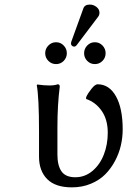

<svg xmlns="http://www.w3.org/2000/svg" viewBox="-20 -806 554 836"><path d="M230 -251V-132.8Q230 -85.4 247.8 -59.8Q265.6 -34.2 308.1 -34.2Q349.6 -34.2 382.3 -61.5Q415 -88.9 432.1 -132.8Q449.2 -176.8 449.2 -228Q449.2 -285.6 422.6 -323.5Q396 -361.3 355 -375V-382.8Q362.3 -399.4 378.2 -419.2Q394 -439 404.8 -439Q455.6 -439 484.9 -386.7Q514.2 -334.5 514.2 -242.2Q514.2 -207.5 506.3 -173.1Q498.5 -138.7 481 -105.5Q463.4 -72.3 438.2 -46.9Q413.1 -21.5 375.5 -5.9Q337.9 9.8 293 9.8Q221.2 9.8 185.5 -26.1Q149.9 -62 149.9 -124V-233.9Q149.9 -381.3 140.1 -435.1L142.1 -438Q206.1 -429.2 231 -439Q240.2 -439 240.2 -429.2Q230 -349.1 230 -251ZM371.1 -786.1Q386.7 -786.1 399.9 -775.9Q413.1 -765.6 413.1 -751Q413.1 -740.2 407.2 -732.9L314.9 -610.8Q309.1 -603 303.2 -603Q297.4 -603 293.2 -606.9Q289.1 -610.8 289.1 -616.2Q289.1 -620.1 291 -626L342.8 -769Q348.6 -786.1 371.1 -786.1ZM190.7 -540.8Q176.8 -554.7 176.8 -574.2Q176.8 -593.8 190.7 -607.9Q204.6 -622.1 224.1 -622.1Q243.7 -622.1 257.3 -607.9Q271 -593.8 271 -574.2Q271 -554.7 257.3 -540.8Q243.7 -526.9 224.1 -526.9Q204.6 -526.9 190.7 -540.8ZM359.9 -540.8Q346.2 -554.7 346.2 -574.2Q346.2 -593.8 359.9 -607.9Q373.5 -622.1 393.1 -622.1Q412.6 -622.1 426.3 -607.9Q439.9 -593.8 439.9 -574.2Q439.9 -554.7 426.3 -540.8Q412.6 -526.9 393.1 -526.9Q373.5 -526.9 359.9 -540.8Z"/></svg>

Font: Linear Smooth
Style: Regular
Weight: 400
Designer: Philipp H. Poll, Flanker
Foundry: Philipp H. Poll, reworked by Flanker
Version: Version 1.061 | FøM Fix